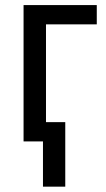

<svg xmlns="http://www.w3.org/2000/svg" viewBox="-20 -548 411 744"><path d="M355 -453.6V-528.3H71.3V0H158.2V-453.6ZM232.9 175.3V-74.7H146.5V175.3Z"/></svg>

Font: Roboto Condensed
Style: Regular
Weight: 400
Designer: Google
Version: Version 2.134; 2016